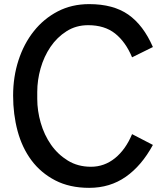

<svg xmlns="http://www.w3.org/2000/svg" viewBox="-20 -905 764 934"><path d="M413.8 8.8Q318.8 8.8 248.8 -27.5Q178.8 -63.8 133.1 -125Q87.5 -186.2 65.6 -267.5Q43.8 -348.8 43.8 -440Q43.8 -531.2 70 -611.9Q96.2 -692.5 144.4 -753.1Q192.5 -813.8 260.6 -849.4Q328.8 -885 413.8 -885Q531.2 -885 604.4 -833.8Q677.5 -782.5 723.8 -676.2L622.5 -626.2Q591.2 -701.2 540 -741.9Q488.8 -782.5 408.8 -782.5Q350 -782.5 303.8 -753.1Q257.5 -723.8 225.6 -676.9Q193.8 -630 177.5 -572.5Q161.2 -515 161.2 -457.5V-423.8Q161.2 -366.2 178.1 -307.5Q195 -248.8 228.1 -201.2Q261.2 -153.8 310 -123.8Q358.8 -93.8 422.5 -93.8Q487.5 -93.8 539.4 -135.6Q591.2 -177.5 622.5 -252.5L723.8 -200Q668.8 -98.8 591.9 -45Q515 8.8 413.8 8.8Z"/></svg>

Font: Abordage
Style: Regular
Weight: 400
Designer: Ange Degheest & Eugénie Bidaut
Foundry: Velvetyne Type Foundry
Version: Version 1.000;FEAKit 1.0